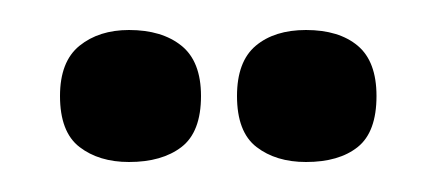

<svg xmlns="http://www.w3.org/2000/svg" viewBox="-20 -686 291 128"><path d="M184 -578Q164 -578 151 -588Q138 -598 138 -622Q138 -645 150.5 -655.5Q163 -666 184 -666Q206 -666 218.5 -655.5Q231 -645 231 -622Q231 -598 218.5 -588Q206 -578 184 -578ZM66 -578Q46 -578 33 -588Q20 -598 20 -622Q20 -645 33 -655.5Q46 -666 66 -666Q88 -666 101 -655.5Q114 -645 114 -622Q114 -598 101 -588Q88 -578 66 -578Z"/></svg>

Font: Bricolage Grotesque 48pt Condensed
Style: Regular
Weight: 400
Width: 3
Designer: Mathieu Triay
Foundry: Atelier Triay
Version: Version 1.000; ttfautohint (v1.8.4.7-5d5b);gftools[0.9.32]